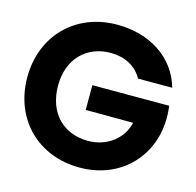

<svg xmlns="http://www.w3.org/2000/svg" viewBox="-109 -861 1002 982"><g transform="rotate(15 392.0 -370.0)"><path d="M395 8C615 8 761 -152 761 -352C761 -385 759 -394 757 -416H350V-285L601 -284C584 -203 507 -135 402 -135C272 -135 181 -223 181 -370C181 -510 271 -600 399 -600C472 -600 534 -569 567 -509H748C706 -659 567 -748 394 -748C175 -748 18 -591 18 -370C18 -147 176 8 395 8Z"/></g></svg>

Font: Malmofest
Style: Bold
Weight: 700
Designer: Jonny Pinhorn (Poppins), Kolossal
Version: Version 1.004;Glyphs 3.1.2 (3151)